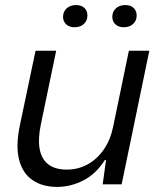

<svg xmlns="http://www.w3.org/2000/svg" viewBox="-20 -724 629 754"><path d="M204.4 10Q146 10 107.2 -17.1Q68.4 -44.1 54.9 -97.2Q41.4 -150.3 57.4 -228.7L119.6 -524.7H200.6L140.6 -236.3Q128.6 -179.4 135.6 -139.6Q142.7 -99.7 169.3 -78.9Q195.9 -58 242.4 -58Q286.7 -58 323.8 -78.3Q360.9 -98.6 387.3 -136.4Q413.7 -174.3 424.4 -226.7L486.1 -524.7H566.4L457.7 0H383.3L396.3 -95.6H391.9Q356.9 -40.7 307.1 -15.4Q257.3 10 204.4 10ZM465.7 -617Q445.7 -617 433.4 -628.4Q421 -639.9 421 -658Q421 -678 435 -691.1Q449 -704.1 472 -704.1Q492.6 -704.1 504.6 -693.1Q516.7 -682 516.7 -662.9Q516.7 -643.1 503 -630.1Q489.3 -617 465.7 -617ZM272.3 -617Q252.3 -617 239.9 -628.4Q227.6 -639.9 227.6 -658Q227.6 -678 241.6 -691.1Q255.6 -704.1 278.6 -704.1Q299.1 -704.1 311.2 -693.1Q323.3 -682 323.3 -662.9Q323.3 -643.1 309.6 -630.1Q295.9 -617 272.3 -617Z"/></svg>

Font: Mona Sans ExtraLight
Style: Italic
Weight: 200
Italic angle: -11.6951°
Designer: Deni Anggara
Foundry: GitHub
Version: Version 2.000